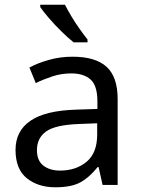

<svg xmlns="http://www.w3.org/2000/svg" viewBox="-20 -786 601 816"><path d="M288 -545Q386 -545 433 -502Q480 -459 480 -365V0H416L399 -76H395Q360 -32 321.5 -11Q283 10 215 10Q142 10 94 -28.5Q46 -67 46 -149Q46 -229 109 -272.5Q172 -316 303 -320L394 -323V-355Q394 -422 365 -448Q336 -474 283 -474Q241 -474 203 -461.5Q165 -449 132 -433L105 -499Q140 -518 188 -531.5Q236 -545 288 -545ZM314 -259Q214 -255 175.5 -227Q137 -199 137 -148Q137 -103 164.5 -82Q192 -61 235 -61Q303 -61 348 -98.5Q393 -136 393 -214V-262ZM256 -766Q267 -744 283.5 -716.5Q300 -689 318.5 -663Q337 -637 352 -618V-606H293Q270 -624 241 -652.5Q212 -681 187.5 -709.5Q163 -738 151 -756V-766Z"/></svg>

Font: Noto Kufi Arabic
Style: Regular
Weight: 400
Designer: Monotype Design Team, David Williams, Khaled Hosny
Foundry: Google LLC
Version: Version 2.109; ttfautohint (v1.8.4.7-5d5b)